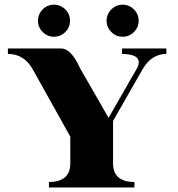

<svg xmlns="http://www.w3.org/2000/svg" viewBox="-20 -822 779 842"><path d="M456.1 -305.2 580.8 -522.7Q588.6 -536.4 588.6 -549.3Q588.6 -584.7 515.1 -585.4V-609.4H709.5V-585.4Q643.8 -585.4 605.2 -518.1L475.8 -291.7V-106Q475.8 -23.9 569.6 -23.9V0H194.6V-23.9Q288.3 -23.9 288.3 -106V-222.7L123.5 -518.1Q85.9 -585.4 14.6 -585.4V-609.4H247.8Q292.5 -609.4 331.1 -522.7ZM468.3 -681.6Q447.5 -702.4 447.5 -731.2Q447.5 -760 468.3 -780.8Q489 -801.5 517.8 -801.5Q546.6 -801.5 567.4 -780.8Q588.1 -760 588.1 -731.2Q588.1 -702.4 567.4 -681.6Q546.6 -660.9 517.8 -660.9Q489 -660.9 468.3 -681.6ZM167.2 -681.6Q146.5 -702.4 146.5 -731.2Q146.5 -760 167.2 -780.8Q188 -801.5 216.8 -801.5Q245.6 -801.5 266.4 -780.8Q287.1 -760 287.1 -731.2Q287.1 -702.4 266.4 -681.6Q245.6 -660.9 216.8 -660.9Q188 -660.9 167.2 -681.6Z"/></svg>

Font: itsadzoke
Style: Regular
Weight: 700
Width: 7
Version: Version 0.45